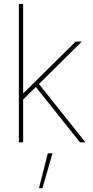

<svg xmlns="http://www.w3.org/2000/svg" viewBox="-20 -748 487 1009"><path d="M95.7 -219.7V-259.3H104.5L377.4 -529.3H409.7L178.7 -300.8L175.8 -297.9ZM79.1 0V-727.5H101.6V0ZM400.4 0 160.6 -300.8 177.7 -314.9 429.2 0ZM184.6 241.2 231.4 57.6H255.9L203.1 241.2Z"/></svg>

Font: Inter 24pt Thin
Style: Regular
Weight: 250
Designer: Rasmus Andersson
Foundry: rsms
Version: Version 4.001;git-66647c0bb